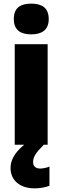

<svg xmlns="http://www.w3.org/2000/svg" viewBox="-20 -796 343 1056"><path d="M152 -776C94 -776 56 -755 56 -691C56 -629 95 -607 152 -607C207 -607 248 -629 248 -691C248 -755 208 -776 152 -776ZM162 96C162 66 178 43 221 0H242V-553H61V0H113C56 47 38 89 38 128C38 197 91 240 170 240C205 240 232 233 252 226V120C239 126 218 131 201 131C177 131 162 119 162 96Z"/></svg>

Font: Noto Sans Kannada SemiCondensed Black
Style: Regular
Weight: 900
Width: 4
Designer: Jelle Bosma - Monotype Design Team
Foundry: Monotype Imaging Inc.
Version: Version 2.005